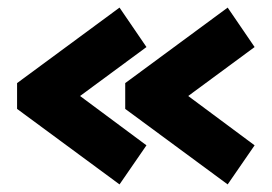

<svg xmlns="http://www.w3.org/2000/svg" viewBox="-20 -537 716 506"><path d="M25 -250V-318L295 -517L366 -413L191 -284L366 -154L295 -51ZM310 -250V-318L580 -517L651 -413L476 -284L651 -154L580 -51Z"/></svg>

Font: Kanit Bold
Style: Regular
Weight: 700
Designer: Katatrad Team
Foundry: CadsonDemak
Version: Version 1.000